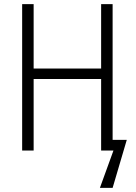

<svg xmlns="http://www.w3.org/2000/svg" viewBox="-20 -734 661 936"><path d="M529 -52H598L529 182H467L533 0H473V-349H144V0H88V-714H144V-400H473V-714H529Z"/></svg>

Font: Noto Sans UI SemiCondensed Light
Style: Regular
Weight: 300
Width: 4
Designer: Monotype Design Team
Foundry: Monotype Imaging Inc.
Version: Version 1.901